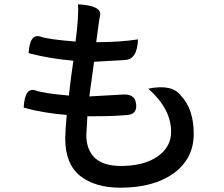

<svg xmlns="http://www.w3.org/2000/svg" viewBox="-20 -819 1040 892"><path d="M331 -626Q347 -749 342 -799Q454 -793 445 -747Q442 -739 427 -623Q535 -623 621 -636Q618 -542 559 -540L417 -532L395 -371L554 -380Q614 -383 613 -323Q611 -289 574 -285Q509 -279 424 -279Q424 -279 386 -279L381 -192Q381 -123 421 -85Q462 -48 541 -48Q649 -48 712 -92Q775 -136 775 -207Q775 -313 669 -407Q780 -430 821 -374Q880 -312 880 -197Q880 -82 787 -14Q694 53 539 53Q422 53 352 -2Q283 -58 283 -176Q283 -206 290 -285Q178 -294 90 -319Q95 -415 145 -399Q177 -386 300 -375Q310 -467 321 -537Q212 -546 113 -572Q118 -664 168 -649Q202 -636 331 -626Z"/></svg>

Font: Swei Half Moon CJK TC
Style: Medium
Weight: 500
Version: Version 2.125